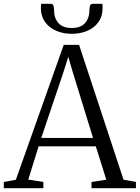

<svg xmlns="http://www.w3.org/2000/svg" viewBox="-26 -985 732 1005"><path d="M57 -44 307.5 -750H388L620.5 -44.5L685.5 -32.5V0H453V-32.5L530.5 -44.5L475.5 -219H176L122 -45L201 -32.5V0H-6V-32.5ZM461 -263 354.5 -608.5 331.5 -687.5 306 -607 190 -263ZM240 -965Q250.5 -965 253.8 -955.2Q257 -945.5 257 -931.5Q257 -890 280 -864.2Q303 -838.5 349.5 -838.5Q396 -838.5 419 -864.2Q442 -890 442 -931.5Q442 -945.5 445.2 -955.2Q448.5 -965 458.5 -965H509.5Q510.5 -960.5 510.8 -954.8Q511 -949 511 -943.5Q511 -899.5 489.2 -869.2Q467.5 -839 430.8 -823.5Q394 -808 349.5 -808Q305 -808 268.5 -823.8Q232 -839.5 210 -869.8Q188 -900 188 -943.5Q188 -949 188.5 -954.8Q189 -960.5 189.5 -965Z"/></svg>

Font: Merriweather 72pt Light
Style: Regular
Weight: 300
Version: Version 2.100